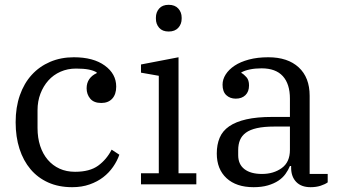

<svg xmlns="http://www.w3.org/2000/svg" viewBox="-20 -766 1417 798"><path d="M280 12Q224 12 180.5 -7.5Q137 -27 107 -62.5Q77 -98 61 -147.5Q45 -197 45 -258Q45 -320 62.5 -370Q80 -420 112 -455Q144 -490 188.5 -509Q233 -528 287 -528Q368 -528 415.5 -493.5Q463 -459 463 -406Q463 -374 446.5 -356Q430 -338 401 -338Q370 -338 355 -356Q340 -374 340 -399Q340 -421 351 -437Q362 -453 382 -462V-465Q369 -473 348.5 -477Q328 -481 296 -481Q261 -481 231.5 -468Q202 -455 181 -431.5Q160 -408 148 -376.5Q136 -345 136 -308V-234Q136 -193 147 -159.5Q158 -126 178.5 -102Q199 -78 227.5 -65Q256 -52 292 -52Q353 -52 388 -77.5Q423 -103 444 -144L476 -123Q467 -97 450 -72.5Q433 -48 409 -29.5Q385 -11 352.5 0.5Q320 12 280 12Z M681 -635Q655 -635 641.5 -650.5Q628 -666 628 -688V-693Q628 -715 641.5 -730.5Q655 -746 681 -746Q707 -746 721 -730.5Q735 -715 735 -693V-688Q735 -666 721 -650.5Q707 -635 681 -635ZM566 -46H640V-451L566 -464V-498L722 -528V-46H796V0H566Z M1034 12Q962 12 921.5 -25.5Q881 -63 881 -128Q881 -165 893 -193.5Q905 -222 932.5 -241Q960 -260 1004 -270Q1048 -280 1111 -280H1185V-356Q1185 -417 1155.5 -449.5Q1126 -482 1067 -482Q1041 -482 1019 -477.5Q997 -473 983 -465V-463Q994 -457 1004.5 -445Q1015 -433 1015 -411Q1015 -385 1000 -370.5Q985 -356 960 -356Q936 -356 920.5 -370.5Q905 -385 905 -414Q905 -436 918 -456.5Q931 -477 955 -493Q979 -509 1014.5 -518.5Q1050 -528 1095 -528Q1176 -528 1221.5 -486Q1267 -444 1267 -368V-43H1342V-8Q1331 0 1312.5 6Q1294 12 1271 12Q1232 12 1211 -10Q1190 -32 1190 -69V-76H1185Q1178 -59 1166.5 -43Q1155 -27 1137 -15Q1119 -3 1093.5 4.5Q1068 12 1034 12ZM1069 -43Q1117 -43 1151 -67.5Q1185 -92 1185 -143V-240H1120Q1077 -240 1048 -233.5Q1019 -227 1002 -214.5Q985 -202 977.5 -184Q970 -166 970 -142V-121Q970 -83 996 -63Q1022 -43 1069 -43Z"/></svg>

Font: IBM Plex Serif
Style: Regular
Weight: 400
Designer: Mike Abbink, Paul van der Laan, Pieter van Rosmalen
Foundry: Bold Monday
Version: Version 2.6